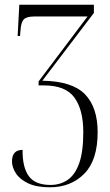

<svg xmlns="http://www.w3.org/2000/svg" viewBox="-20 -556 469 816"><path d="M192 240Q135 240 99.5 223Q64 206 47.5 180.5Q31 155 31 130Q31 81 76 81Q75 154 102 192Q129 230 195 230Q236 230 267.5 208.5Q299 187 316.5 138Q334 89 334 5Q334 -89 296.5 -141Q259 -193 167 -193H144V-210L352 -486H127Q93 -486 81 -473.5Q69 -461 67 -425L65 -403H55L62 -536H379V-501L160 -213Q287 -211 341 -155.5Q395 -100 395 6Q395 125 338 182.5Q281 240 192 240Z"/></svg>

Font: Noto Serif Display Condensed Light
Style: Regular
Weight: 300
Width: 3
Designer: Monotype Design Team
Foundry: Monotype Imaging Inc.
Version: Version 2.009